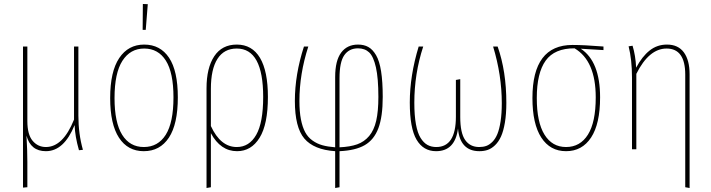

<svg xmlns="http://www.w3.org/2000/svg" viewBox="-20 -754 3594 970"><path d="M398.9 2.9 378.9 4.9Q358.9 -64.9 356.9 -122.1Q303.2 9.8 211.9 9.8Q134.8 9.8 113.8 -68.8Q118.2 5.9 118.2 64V191.9L96.2 193.8V-519H118.2V-142.1Q118.2 -74.2 144.8 -42.7Q171.4 -11.2 211.9 -11.2Q298.3 -11.2 354 -149.9V-519H376V-169.9Q376 -77.6 398.9 2.9Z M701.7 -733.9 726.6 -732.9 716.3 -603H700.7ZM708.5 -528.8Q789.6 -528.8 834 -462.4Q878.4 -396 878.4 -262.2Q878.4 -127 833.3 -58.6Q788.1 9.8 706.5 9.8Q625.5 9.8 581.1 -58.3Q536.6 -126.5 536.6 -258.8Q536.6 -392.6 582.3 -460.7Q627.9 -528.8 708.5 -528.8ZM708.5 -508.8Q638.2 -508.8 598.4 -446.8Q558.6 -384.8 558.6 -258.8Q558.6 -134.8 597.2 -73Q635.7 -11.2 706.5 -11.2Q778.3 -11.2 817.4 -73.2Q856.4 -135.3 856.4 -262.2Q856.4 -386.7 817.9 -447.8Q779.3 -508.8 708.5 -508.8Z M1176.3 -528.8Q1253.4 -528.8 1293.5 -461.7Q1333.5 -394.5 1333.5 -264.2Q1333.5 -126 1291.5 -58.1Q1249.5 9.8 1177.7 9.8Q1094.2 9.8 1045.4 -81.1V191.9L1023.4 195.8V-308.1Q1023.4 -411.1 1062.5 -470Q1101.6 -528.8 1176.3 -528.8ZM1176.3 -11.2Q1239.3 -11.2 1274.4 -72.8Q1309.6 -134.3 1309.6 -264.2Q1309.6 -508.8 1176.3 -508.8Q1111.8 -508.8 1078.6 -456.5Q1045.4 -404.3 1045.4 -305.2V-117.2Q1094.2 -11.2 1176.3 -11.2Z M1913.6 -264.2Q1913.6 -164.6 1891.6 -106.2Q1869.6 -47.9 1822.8 -20.8Q1775.9 6.3 1695.3 9.8V191.9L1673.3 195.8V9.8Q1565.4 2.4 1517.6 -54Q1469.7 -110.4 1469.7 -244.1Q1469.7 -377.4 1515.6 -519H1537.6Q1492.7 -379.9 1492.7 -244.1Q1492.7 -190.4 1500.2 -151.4Q1507.8 -112.3 1521.7 -86.4Q1535.6 -60.5 1558.6 -44.2Q1581.5 -27.8 1608.6 -20.3Q1635.7 -12.7 1673.3 -9.8V-365.2Q1673.3 -447.8 1703.6 -488.3Q1733.9 -528.8 1788.6 -528.8Q1818.8 -528.8 1840.8 -516.6Q1862.8 -504.4 1879.9 -475.3Q1897 -446.3 1905.3 -393.8Q1913.6 -341.3 1913.6 -264.2ZM1695.3 -9.8Q1749 -12.2 1784.7 -24.9Q1820.3 -37.6 1845 -66.9Q1869.6 -96.2 1880.6 -144Q1891.6 -191.9 1891.6 -264.2Q1891.6 -358.9 1879.2 -413.8Q1866.7 -468.8 1845 -489.3Q1823.2 -509.8 1788.6 -509.8Q1743.7 -509.8 1719.5 -475.3Q1695.3 -440.9 1695.3 -359.9Z M2494.1 -519Q2538.1 -393.6 2538.1 -234.9Q2538.1 -178.2 2530.8 -134.8Q2523.4 -91.3 2511.2 -64.5Q2499 -37.6 2481.2 -20.5Q2463.4 -3.4 2444.3 3.2Q2425.3 9.8 2401.9 9.8Q2353 9.8 2325.7 -19.3Q2298.3 -48.3 2293.9 -105Q2279.3 9.8 2183.1 9.8Q2118.7 9.8 2084.5 -48.3Q2050.3 -106.4 2050.3 -235.8Q2050.3 -371.6 2095.2 -519H2118.2Q2073.2 -381.8 2073.2 -234.9Q2073.2 -171.4 2081.3 -126.7Q2089.4 -82 2104.7 -57.4Q2120.1 -32.7 2139.4 -22Q2158.7 -11.2 2184.1 -11.2Q2283.2 -11.2 2283.2 -164.1V-350.1L2305.2 -354V-163.1Q2305.2 -82 2330.1 -46.6Q2355 -11.2 2400.9 -11.2Q2420.9 -11.2 2436.8 -16.8Q2452.6 -22.5 2467.8 -37.6Q2482.9 -52.7 2492.9 -77.1Q2502.9 -101.6 2509 -141.1Q2515.1 -180.7 2515.1 -232.9Q2515.1 -374.5 2471.2 -519Z M3028.8 -519V-501L2914.1 -507.8Q3011.7 -443.8 3011.7 -262.2Q3011.7 -128.4 2966.3 -59.3Q2920.9 9.8 2839.8 9.8Q2759.3 9.8 2714.6 -59.1Q2669.9 -127.9 2669.9 -258.8Q2669.9 -526.9 2872.1 -526.9Q2929.2 -526.9 3028.8 -519ZM2989.7 -262.2Q2989.7 -446.8 2882.8 -509.8Q2781.7 -510.3 2736.8 -447.8Q2691.9 -385.3 2691.9 -258.8Q2691.9 -136.7 2730.7 -74Q2769.5 -11.2 2839.8 -11.2Q2911.1 -11.2 2950.4 -74Q2989.7 -136.7 2989.7 -262.2Z M3349.6 -528.8Q3406.2 -528.8 3435.1 -489.3Q3463.9 -449.7 3463.9 -378.9V195.8L3441.9 191.9V-377Q3441.9 -508.8 3347.7 -508.8Q3258.8 -508.8 3194.8 -380.9V0H3172.9V-362.8Q3172.9 -451.7 3155.8 -520L3175.8 -522.9Q3190.9 -473.6 3193.8 -412.1Q3224.1 -468.8 3262 -498.8Q3299.8 -528.8 3349.6 -528.8Z"/></svg>

Font: Fira Sans Compressed Thin
Style: Regular
Weight: 100
Width: 1
Designer: Carrois Corporate & Edenspiekermann AG
Foundry: Carrois Corporate GbR & Edenspiekermann AG
Version: Version 4.203;PS 004.203;hotconv 1.0.88;makeotf.lib2.5.64775